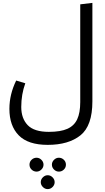

<svg xmlns="http://www.w3.org/2000/svg" viewBox="-20 -786 729 1328"><path d="M619 -766V-85Q619 84 536.5 150Q454 216 310 216Q174 216 109.5 150Q45 84 45 -33Q45 -133 92 -229L155 -210Q127 -133 127 -46Q127 33 171.5 79.5Q216 126 318 126Q399 126 446 105Q493 84 514 39Q535 -6 535 -80V-756ZM184 353Q184 333 198.5 319Q213 305 233 305Q252 305 266.5 319.5Q281 334 281 353Q281 372 266.5 386.5Q252 401 233 401Q213 401 198.5 387Q184 373 184 353ZM339 353Q339 334 353.5 319.5Q368 305 387 305Q407 305 421.5 319Q436 333 436 353Q436 373 421.5 387Q407 401 387 401Q368 401 353.5 386.5Q339 372 339 353ZM262 474Q262 455 276.5 440.5Q291 426 310 426Q329 426 343.5 440.5Q358 455 358 474Q358 493 343.5 507.5Q329 522 310 522Q291 522 276.5 507.5Q262 493 262 474Z"/></svg>

Font: Fira GO
Style: Regular
Weight: 400
Designer: Carrois Corporate
Foundry: Carrois Corporate GbR
Version: Version 0.300